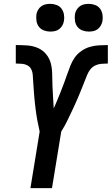

<svg xmlns="http://www.w3.org/2000/svg" viewBox="-20 -977 580 997"><path d="M138 0 186 -294Q183 -308 180 -322.5Q177 -337 174 -351.5Q171 -366 169 -380.5Q167 -395 165 -410Q163 -425 161.5 -439.5Q160 -454 158.5 -469Q157 -484 156 -499Q155 -514 154 -529Q153 -544 152 -559Q151 -574 150 -589Q149 -604 142.5 -617Q136 -630 123.5 -637Q111 -644 96 -645.5Q81 -647 66 -647H62V-743H63Q92 -743 121.5 -741Q151 -739 176.5 -728Q202 -717 220 -695Q238 -673 244.5 -645.5Q251 -618 251 -588.5Q251 -559 252.5 -530Q254 -501 255.5 -472Q257 -443 259 -414Q269 -436 278 -458Q287 -480 296 -502.5Q305 -525 313 -547Q321 -569 329 -591.5Q337 -614 345.5 -636Q354 -658 368 -678Q382 -698 403 -712.5Q424 -727 446.5 -733.5Q469 -740 492 -741.5Q515 -743 538 -743H540V-647H536Q521 -647 505 -645.5Q489 -644 474.5 -637Q460 -630 449.5 -617Q439 -604 433 -589Q427 -574 421 -559Q415 -544 409 -529Q403 -514 397 -499Q391 -484 384.5 -469Q378 -454 371.5 -439.5Q365 -425 358 -410Q351 -395 344 -380.5Q337 -366 330 -351.5Q323 -337 315 -322.5Q307 -308 298 -294L250 0ZM441 -813Q424 -813 408 -819Q392 -825 382 -838Q372 -851 369.5 -868Q367 -885 369 -902Q371 -914 377.5 -925.5Q384 -937 394.5 -944.5Q405 -952 417 -954.5Q429 -957 441 -957Q458 -957 474 -951Q490 -945 499.5 -932Q509 -919 512 -902Q515 -885 512 -868Q510 -856 503.5 -844.5Q497 -833 487 -825.5Q477 -818 465 -815.5Q453 -813 441 -813ZM241 -813Q224 -813 208 -819Q192 -825 182 -838Q172 -851 169.5 -868Q167 -885 169 -902Q171 -914 177.5 -925.5Q184 -937 194.5 -944.5Q205 -952 217 -954.5Q229 -957 241 -957Q258 -957 274 -951Q290 -945 299.5 -932Q309 -919 312 -902Q315 -885 312 -868Q310 -856 303.5 -844.5Q297 -833 287 -825.5Q277 -818 265 -815.5Q253 -813 241 -813Z"/></svg>

Font: Iosevka Oblique
Style: Bold
Weight: 700
Italic angle: -9°
Monospace: yes
Designer: Belleve Invis
Foundry: Belleve Invis
Version: Version 32.5.0; ttfautohint (v1.8.4)